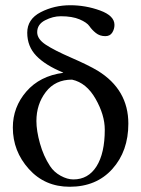

<svg xmlns="http://www.w3.org/2000/svg" viewBox="-20 -703 540 733"><path d="M221 -425V-426Q153 -454 118.5 -490Q84 -526 84 -578Q84 -630 135.5 -656.5Q187 -683 248 -683Q307 -683 362 -663Q417 -643 417 -608Q417 -592 408.5 -578.5Q400 -565 382 -565Q361 -565 346 -577Q331 -589 321.5 -603Q312 -617 284 -629Q256 -641 212 -641Q182 -641 152 -625.5Q122 -610 122 -580Q122 -554 154.5 -532.5Q187 -511 252.5 -482.5Q318 -454 353 -433Q470 -361 470 -231Q470 -126 409 -58Q348 10 246 10Q151 10 90 -58Q29 -126 29 -216Q29 -294 80.5 -353.5Q132 -413 221 -425ZM380 -208Q380 -264 345 -325.5Q310 -387 255 -399Q191 -399 155 -352Q119 -305 119 -241Q119 -204 132.5 -155.5Q146 -107 171 -69Q186 -46 211.5 -32Q237 -18 260 -18Q317 -18 348.5 -68Q380 -118 380 -208Z"/></svg>

Font: STIX Math
Style: Regular
Weight: 400
Designer: MicroPress Inc., with final additions and corrections provided by Coen Hoffman, Elsevier (retired)
Version: Version 1.1.1